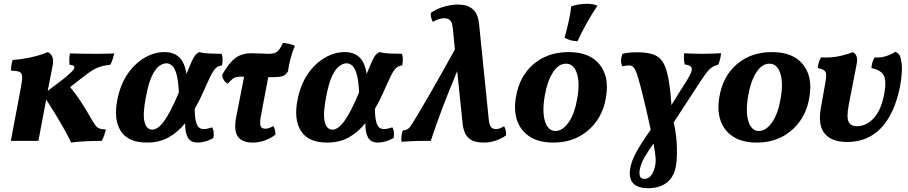

<svg xmlns="http://www.w3.org/2000/svg" viewBox="-20 -741 4774 1010"><path d="M37 0 89 -276Q97 -317 96.5 -336.5Q96 -356 83 -362.5Q70 -369 38 -369Q38 -383 40 -398.5Q42 -414 47 -426Q91 -428 143 -439.5Q195 -451 231 -467Q265 -452 258 -402L231 -263L309 -322Q342 -348 355.5 -362Q369 -376 371 -384Q374 -399 346 -400Q344 -415 344.5 -429.5Q345 -444 348 -460Q373 -459 412 -458.5Q451 -458 487 -458Q509 -458 533.5 -458.5Q558 -459 581 -460Q577 -444 572.5 -429Q568 -414 560 -400Q522 -397 493 -385Q464 -373 421 -339L349 -283Q379 -247 406 -205.5Q433 -164 462 -113Q475 -90 484 -79Q493 -68 504.5 -64.5Q516 -61 537 -60Q533 -44 528 -28.5Q523 -13 515 0Q478 0 433 2Q388 4 354 9Q343 -16 321.5 -54.5Q300 -93 274 -136Q248 -179 223 -217L182 0Z M753 9Q653 9 614.5 -53Q576 -115 598 -220Q614 -298 652 -353Q690 -408 741 -437.5Q792 -467 845 -467Q893 -467 922 -440.5Q951 -414 961 -352Q979 -397 989.5 -420Q1000 -443 1008.5 -452.5Q1017 -462 1029 -467Q1049 -461 1082.5 -459.5Q1116 -458 1146 -458Q1151 -446 1151 -430Q1151 -414 1148 -397Q1128 -395 1115 -382.5Q1102 -370 1087 -339.5Q1072 -309 1047 -252Q1037 -230 1026 -208.5Q1015 -187 1004 -168Q1005 -121 1011.5 -98.5Q1018 -76 1028.5 -69Q1039 -62 1051 -62Q1065 -62 1076.5 -65.5Q1088 -69 1096 -71Q1108 -52 1103 -16Q1084 -4 1061.5 2.5Q1039 9 1021 9Q982 9 967.5 -18.5Q953 -46 954 -93Q915 -45 866.5 -18Q818 9 753 9ZM748 -233Q730 -143 740 -101Q750 -59 781 -59Q810 -59 843 -103.5Q876 -148 921 -255Q918 -316 909 -349Q900 -382 886 -395Q872 -408 855 -408Q837 -408 817 -393.5Q797 -379 779 -341Q761 -303 748 -233Z M1309 9Q1254 9 1231.5 -22Q1209 -53 1222 -123L1264 -337Q1256 -338 1250 -338Q1224 -338 1212 -331.5Q1200 -325 1178 -301Q1164 -308 1156.5 -321.5Q1149 -335 1149 -349Q1187 -414 1220.5 -437.5Q1254 -461 1303 -461Q1326 -461 1350.5 -459.5Q1375 -458 1394 -458Q1424 -458 1438 -469Q1452 -480 1468 -515Q1484 -514 1502 -510Q1520 -506 1531 -500Q1518 -469 1508.5 -433Q1499 -397 1495 -366Q1484 -347 1468 -341Q1452 -335 1410 -335Q1401 -335 1391 -335L1354 -139Q1345 -94 1350.5 -79Q1356 -64 1375 -64Q1396 -64 1417 -78Q1429 -61 1429 -33Q1407 -15 1375.5 -3Q1344 9 1309 9Z M1701 9Q1601 9 1562.5 -53Q1524 -115 1546 -220Q1562 -298 1600 -353Q1638 -408 1689 -437.5Q1740 -467 1793 -467Q1841 -467 1870 -440.5Q1899 -414 1909 -352Q1927 -397 1937.5 -420Q1948 -443 1956.5 -452.5Q1965 -462 1977 -467Q1997 -461 2030.5 -459.5Q2064 -458 2094 -458Q2099 -446 2099 -430Q2099 -414 2096 -397Q2076 -395 2063 -382.5Q2050 -370 2035 -339.5Q2020 -309 1995 -252Q1985 -230 1974 -208.5Q1963 -187 1952 -168Q1953 -121 1959.5 -98.5Q1966 -76 1976.5 -69Q1987 -62 1999 -62Q2013 -62 2024.5 -65.5Q2036 -69 2044 -71Q2056 -52 2051 -16Q2032 -4 2009.5 2.5Q1987 9 1969 9Q1930 9 1915.5 -18.5Q1901 -46 1902 -93Q1863 -45 1814.5 -18Q1766 9 1701 9ZM1696 -233Q1678 -143 1688 -101Q1698 -59 1729 -59Q1758 -59 1791 -103.5Q1824 -148 1869 -255Q1866 -316 1857 -349Q1848 -382 1834 -395Q1820 -408 1803 -408Q1785 -408 1765 -393.5Q1745 -379 1727 -341Q1709 -303 1696 -233Z M2092 5Q2090 -10 2092 -26Q2094 -42 2099 -55Q2118 -56 2128 -64.5Q2138 -73 2150 -93Q2161 -110 2186.5 -153Q2212 -196 2257.5 -275Q2303 -354 2373 -481L2362 -592Q2361 -602 2358 -614.5Q2355 -627 2345.5 -636Q2336 -645 2316 -645Q2305 -645 2289 -640.5Q2273 -636 2257 -626Q2252 -635 2248.5 -647Q2245 -659 2246 -673Q2273 -693 2312.5 -705Q2352 -717 2388 -717Q2426 -717 2448 -705.5Q2470 -694 2481 -676.5Q2492 -659 2496 -640Q2500 -621 2501 -606L2552 -104Q2554 -88 2561.5 -75Q2569 -62 2590 -62Q2607 -62 2632 -77Q2637 -67 2640 -56Q2643 -45 2642 -29Q2619 -12 2588.5 -1.5Q2558 9 2525 9Q2480 9 2457 -6Q2434 -21 2425 -43.5Q2416 -66 2414 -87L2385 -367Q2360 -306 2337 -249Q2314 -192 2292 -131.5Q2270 -71 2246 0Q2218 0 2179 0.5Q2140 1 2092 5Z M2891 9Q2815 9 2767 -22Q2719 -53 2700.5 -106.5Q2682 -160 2694 -230Q2712 -340 2786.5 -403.5Q2861 -467 2971 -467Q3082 -467 3134 -402Q3186 -337 3168 -232Q3157 -159 3119 -105Q3081 -51 3023 -21Q2965 9 2891 9ZM2902 -52Q2940 -52 2972 -98.5Q3004 -145 3017 -226Q3031 -306 3014.5 -356Q2998 -406 2957 -406Q2918 -406 2888.5 -360Q2859 -314 2846 -239Q2831 -153 2847 -102.5Q2863 -52 2902 -52ZM3018 -524Q2979 -525 2950 -543Q2963 -590 2972 -631Q2981 -672 2985 -708Q3028 -721 3067 -721Q3101 -721 3123 -711Q3094 -669 3066.5 -619.5Q3039 -570 3018 -524Z M3391 249Q3273 249 3297 136Q3302 112 3313.5 86.5Q3325 61 3346.5 26Q3368 -9 3403 -59Q3394 -102 3382 -153.5Q3370 -205 3357.5 -255.5Q3345 -306 3332 -347Q3323 -375 3313.5 -386Q3304 -397 3290 -397Q3276 -397 3254 -392Q3246 -408 3247 -425.5Q3248 -443 3255 -458Q3286 -466 3331 -466Q3407 -466 3441 -442Q3475 -418 3489 -359Q3497 -330 3503 -284Q3509 -238 3512 -188Q3535 -226 3555.5 -258.5Q3576 -291 3594 -319Q3623 -366 3619 -382Q3615 -398 3582 -402Q3579 -413 3578 -429.5Q3577 -446 3579 -461Q3597 -460 3621.5 -459Q3646 -458 3673 -458Q3700 -458 3726.5 -459Q3753 -460 3773 -461Q3770 -425 3757 -400Q3728 -394 3709 -373Q3690 -352 3662 -309L3524 -97Q3540 -25 3541 39.5Q3542 104 3534 141Q3521 197 3483 223Q3445 249 3391 249ZM3345 154Q3342 174 3347 187Q3352 200 3370 200Q3391 200 3405 182Q3419 164 3426 132Q3430 116 3429 93Q3428 70 3418 14Q3391 51 3371 85.5Q3351 120 3345 154Z M3961 9Q3885 9 3837 -22Q3789 -53 3770.5 -106.5Q3752 -160 3764 -230Q3782 -340 3856.5 -403.5Q3931 -467 4041 -467Q4152 -467 4204 -402Q4256 -337 4238 -232Q4227 -159 4189 -105Q4151 -51 4093 -21Q4035 9 3961 9ZM3972 -52Q4010 -52 4042 -98.5Q4074 -145 4087 -226Q4101 -306 4084.5 -356Q4068 -406 4027 -406Q3988 -406 3958.5 -360Q3929 -314 3916 -239Q3901 -153 3917 -102.5Q3933 -52 3972 -52Z M4436 6Q4355 6 4318 -38.5Q4281 -83 4299 -178L4321 -302Q4326 -331 4326 -346.5Q4326 -362 4316.5 -370Q4307 -378 4282 -383Q4283 -398 4287 -412Q4291 -426 4299 -439Q4354 -436 4399.5 -446.5Q4445 -457 4466 -467Q4480 -460 4485.5 -445.5Q4491 -431 4487 -407L4445 -191Q4432 -122 4444.5 -99.5Q4457 -77 4486 -77Q4538 -77 4577 -120Q4616 -163 4632 -250Q4644 -317 4628.5 -345Q4613 -373 4564 -383Q4565 -398 4569 -412.5Q4573 -427 4581 -439Q4614 -436 4645 -447Q4676 -458 4690 -469Q4702 -463 4709.5 -454Q4717 -445 4720 -424Q4726 -401 4724 -363Q4722 -325 4714 -283Q4685 -142 4615 -68Q4545 6 4436 6Z"/></svg>

Font: Vollkorn
Style: Bold Italic
Weight: 700
Italic angle: -11°
Designer: Friedrich Althausen
Foundry: Friedrich Althausen
Version: Version 5.000; ttfautohint (v1.8.3)